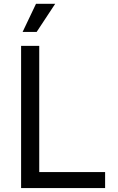

<svg xmlns="http://www.w3.org/2000/svg" viewBox="-20 -962 605 982"><path d="M87.9 -727.5H180.7V-82H517.6V0H87.9ZM164.1 -942.4H262.2L167.5 -798.8H95.7Z"/></svg>

Font: Inter RS Variable
Style: Regular
Weight: 400
Designer: Rasmus Andersson (customised by Maria Ramos and Noel Pretorius)
Foundry: rsms
Version: Version 3.001;Glyphs 3.2.3 (3260)